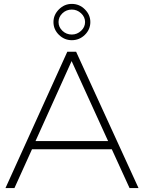

<svg xmlns="http://www.w3.org/2000/svg" viewBox="-20 -964 737 984"><path d="M644 0 553 -199H144L54 0H8L325 -699H370L690 0ZM162 -241H534L347 -651ZM443 -851Q443 -813 415 -785.5Q387 -758 348 -758Q310 -758 282 -785.5Q254 -813 254 -851Q254 -888 282 -916Q310 -944 348 -944Q387 -944 415 -916Q443 -888 443 -851ZM348 -787Q375 -787 395.5 -806Q416 -825 416 -851Q416 -877 395.5 -896Q375 -915 348 -915Q320 -915 300 -896Q280 -877 280 -851Q280 -825 300 -806Q320 -787 348 -787Z"/></svg>

Font: Argentum Sans ExtraLight
Style: Regular
Weight: 275
Designer: Julieta Ulanovsky (Modified by Cristiano Sobral)
Foundry: Julieta Ulanovsky
Version: Version 1.000; ttfautohint (v1.5.65-e2d9)